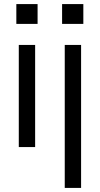

<svg xmlns="http://www.w3.org/2000/svg" viewBox="-20 -720 488 940"><path d="M164 -700V-603H60V-700ZM72 -500H152V0H72ZM297 -500H377V200H297ZM388 -700V-603H284V-700Z"/></svg>

Font: Syne
Style: Regular
Weight: 400
Designer: Lucas Descroix
Foundry: Bonjour Monde
Version: Version 2.200